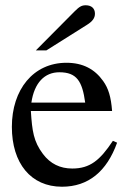

<svg xmlns="http://www.w3.org/2000/svg" viewBox="-20 -698 484 728"><path d="M116 -507H156L310 -604C331 -617 340 -630 340 -646C340 -666 327 -678 305 -678C290 -678 281 -673 263 -655ZM408 -164C359 -90 321 -59 254 -59C208 -59 171 -77 143 -114C107 -162 102 -201 97 -277H405C401 -331 391 -363 371 -391C339 -436 294 -460 232 -460C106 -460 25 -358 25 -217C25 -79 97 10 215 10C315 10 385 -48 424 -157ZM99 -309C110 -384 149 -424 205 -424C271 -424 292 -390 303 -309Z"/></svg>

Font: STIXGeneral
Style: Regular
Weight: 400
Designer: MicroPress Inc., with final additions and corrections provided by Coen Hoffman, Elsevier (retired)
Version: Version 1.1.0